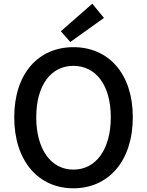

<svg xmlns="http://www.w3.org/2000/svg" viewBox="-20 -1005 794 1038"><path d="M377 13C566 13 698 -134 698 -371C698 -608 566 -750 377 -750C188 -750 57 -608 57 -371C57 -134 188 13 377 13ZM377 -88C255 -88 176 -198 176 -371C176 -544 255 -649 377 -649C499 -649 579 -544 579 -371C579 -198 499 -88 377 -88ZM360 -778 542 -908 479 -985 309 -836Z"/></svg>

Font: Genne Gothic Medium
Style: Regular
Weight: 500
Designer: Ryoko NISHIZUKA (kana & ideographs); Paul D. Hunt (Latin, Greek & Cyrillic); Wenlong ZHANG (bopomofo); Sandoll Communica
Foundry: Adobe Systems Incorporated
Version: Version 1.004;PS 1.004;hotconv 16.6.51;makeotf.lib2.5.65220